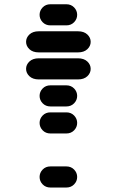

<svg xmlns="http://www.w3.org/2000/svg" viewBox="-20 -881 540 888"><path d="M212.9 -13.7H287.1Q308.6 -13.7 322.8 -28.3Q336.9 -43 336.9 -62.5Q336.9 -82 322.8 -96.7Q308.6 -111.3 287.1 -111.3H212.9Q191.4 -111.3 177.2 -96.7Q163.1 -82 163.1 -62.5Q163.1 -43 177.2 -28.3Q191.4 -13.7 212.9 -13.7ZM212.9 -263.7H287.1Q308.6 -263.7 322.8 -278.3Q336.9 -293 336.9 -312.5Q336.9 -332 322.8 -346.7Q308.6 -361.3 287.1 -361.3H212.9Q191.4 -361.3 177.2 -346.7Q163.1 -332 163.1 -312.5Q163.1 -293 177.2 -278.3Q191.4 -263.7 212.9 -263.7ZM212.9 -388.7H287.1Q308.6 -388.7 322.8 -403.3Q336.9 -418 336.9 -437.5Q336.9 -457 322.8 -471.7Q308.6 -486.3 287.1 -486.3H212.9Q191.4 -486.3 177.2 -471.7Q163.1 -457 163.1 -437.5Q163.1 -418 177.2 -403.3Q191.4 -388.7 212.9 -388.7ZM159.2 -513.7H340.8Q368.2 -513.7 383.8 -528.3Q399.4 -543 399.4 -562.5Q399.4 -582 383.8 -596.7Q368.2 -611.3 340.8 -611.3H159.2Q131.8 -611.3 116.2 -596.7Q100.6 -582 100.6 -562.5Q100.6 -543 116.2 -528.3Q131.8 -513.7 159.2 -513.7ZM159.2 -638.7H340.8Q368.2 -638.7 383.8 -653.3Q399.4 -668 399.4 -687.5Q399.4 -707 383.8 -721.7Q368.2 -736.3 340.8 -736.3H159.2Q131.8 -736.3 116.2 -721.7Q100.6 -707 100.6 -687.5Q100.6 -668 116.2 -653.3Q131.8 -638.7 159.2 -638.7ZM212.9 -763.7H287.1Q308.6 -763.7 322.8 -778.3Q336.9 -793 336.9 -812.5Q336.9 -832 322.8 -846.7Q308.6 -861.3 287.1 -861.3H212.9Q191.4 -861.3 177.2 -846.7Q163.1 -832 163.1 -812.5Q163.1 -793 177.2 -778.3Q191.4 -763.7 212.9 -763.7Z"/></svg>

Font: Workbench
Style: Regular
Weight: 400
Designer: Jens Kutilek
Foundry: Jens Kutilek
Version: Version 2.001